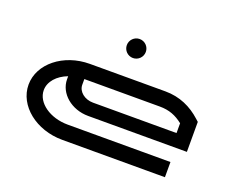

<svg xmlns="http://www.w3.org/2000/svg" viewBox="-99 -775 1177 950"><g transform="rotate(20 490.0 -300.0)"><path d="M440 -550C440 -522.4 462.4 -500 490 -500C517.6 -500 540 -522.4 540 -550C540 -577.6 517.6 -600 490 -600C462.4 -600 440 -577.6 440 -550ZM820 -225H380C335.8 -225 300 -254.1 300 -290V-320H697.8C747.3 -320 783.7 -305.3 820 -276.6ZM900 -155V-312.8L886.8 -324.7C836.3 -370.4 774.3 -400 697.8 -400H300C162 -400 50 -310.4 50 -200C50 -89.6 162 0 300 0H840.8V-80H300C206.2 -80 130 -133.8 130 -200C130 -245.8 166.5 -285.7 220 -305.9V-290C220 -215.5 291.7 -155 380 -155Z"/></g></svg>

Font: KetosagCBd
Style: Regular
Weight: 500
Designer: gluk
Foundry: gluk
Version: Version 00.0024